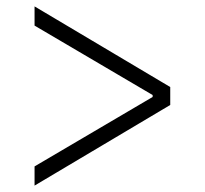

<svg xmlns="http://www.w3.org/2000/svg" viewBox="-20 -588 640 600"><path d="M88 -68 457 -285V-291L88 -508V-568L512 -316V-260L88 -8Z"/></svg>

Font: IBM Plex Sans Thai Light
Style: Regular
Weight: 300
Designer: Mike Abbink, Paul van der Laan, Pieter van Rosmalen, Ben Mitchell, Mark Frömberg
Foundry: Bold Monday
Version: Version 1.2